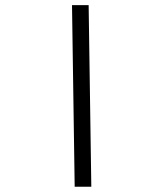

<svg xmlns="http://www.w3.org/2000/svg" viewBox="-20 -713 626 733"><path d="M265.1 0 254.9 -693.4H318.4L328.6 0Z"/></svg>

Font: CaskaydiaCove NFP Light
Style: Regular
Weight: 300
Designer: Aaron Bell
Foundry: Saja Typeworks
Version: Version 2111.001; VTT 6.35;Nerd Fonts 3.1.1